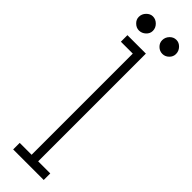

<svg xmlns="http://www.w3.org/2000/svg" viewBox="-224 -623 622 622"><g transform="rotate(45 87.0 -312.5)"><path d="M20 0V-30H74.5V-493.5H20V-523.5H104.5V-30H160V0ZM143 -560.5Q130 -560.5 120.5 -569.8Q111 -579 111 -591.5Q111 -605 120.5 -615Q130 -625 143 -625Q155.5 -625 165 -615Q174.5 -605 174.5 -591.5Q174.5 -579 165 -569.8Q155.5 -560.5 143 -560.5ZM35.5 -560.5Q23.5 -560.5 13.8 -569.8Q4 -579 4 -591.5Q4 -605 13.8 -615Q23.5 -625 35.5 -625Q48.5 -625 58.5 -615Q68.5 -605 68.5 -591.5Q68.5 -579 58.5 -569.8Q48.5 -560.5 35.5 -560.5Z"/></g></svg>

Font: Imbue Thin
Style: Regular
Weight: 100
Designer: Tyler Finck
Foundry: Etcetera Type Company
Version: Version 1.102